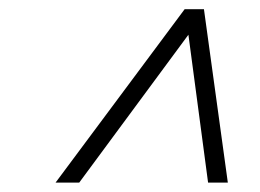

<svg xmlns="http://www.w3.org/2000/svg" viewBox="-20 -705 565 418"><path d="M388.5 -642H399.5L152.5 -307.5H101L382 -685H424L476 -307.5H433Z"/></svg>

Font: Newsreader 36pt Medium
Style: Italic
Weight: 500
Italic angle: -17°
Designer: Hugues Gentile
Foundry: Production Type
Version: Version 1.003